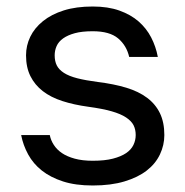

<svg xmlns="http://www.w3.org/2000/svg" viewBox="-20 -560 570 590"><path d="M265 10Q321 10 362.5 -2.5Q404 -15 431 -36Q458 -57 471.5 -85.5Q485 -114 485 -145Q485 -184 471.5 -212Q458 -240 432 -259.5Q406 -279 368 -290.5Q330 -302 281 -308Q243 -313 217.5 -319.5Q192 -326 176.5 -336Q161 -346 154.5 -359Q148 -372 148 -390Q148 -405 154 -418.5Q160 -432 174 -442Q188 -452 210 -458Q232 -464 265 -464Q317 -464 343 -442Q369 -420 377 -385H465Q459 -417 444.5 -445Q430 -473 406 -494Q382 -515 347 -527.5Q312 -540 265 -540Q214 -540 176 -528Q138 -516 112 -495Q86 -474 73 -447Q60 -420 60 -390Q60 -353 73.5 -326Q87 -299 111.5 -280Q136 -261 171.5 -249.5Q207 -238 251 -232Q295 -226 323 -218Q351 -210 367.5 -199Q384 -188 390.5 -175Q397 -162 397 -145Q397 -129 390 -114.5Q383 -100 367.5 -89.5Q352 -79 327 -72.5Q302 -66 265 -66Q233 -66 209.5 -72.5Q186 -79 170.5 -89.5Q155 -100 145.5 -114.5Q136 -129 133 -145H45Q51 -114 66.5 -85.5Q82 -57 108.5 -36Q135 -15 173.5 -2.5Q212 10 265 10Z"/></svg>

Font: Golos Text VF
Style: Regular
Weight: 400
Designer: A.Korolkova, Vitaly Kuzmin
Foundry: ParaType Ltd
Version: Version 2.005